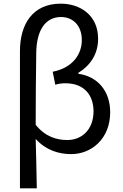

<svg xmlns="http://www.w3.org/2000/svg" viewBox="-20 -829 671 1049"><path d="M89 200H181C179 108 178 22 175 -70C231 -8 301 13 369 13C479 13 582 -70 582 -216C582 -330 515 -411 408 -426V-431C476 -473 516 -536 516 -617C516 -747 417 -809 312 -809C160 -809 89 -699 89 -549ZM348 -64C291 -64 228 -81 175 -147C175 -279 176 -407 178 -537C179 -666 229 -736 314 -736C374 -736 427 -694 427 -610C427 -538 383 -460 268 -437L282 -366C300 -372 319 -374 338 -374C441 -374 491 -308 491 -221C491 -121 427 -64 348 -64Z"/></svg>

Font: Noto Sans CJK SC
Style: Regular
Weight: 400
Designer: Ryoko NISHIZUKA 西塚涼子 (kana, bopomofo & ideographs); Paul D. Hunt (Latin, Greek & Cyrillic); Sandoll Communications 산돌커뮤니
Foundry: Adobe
Version: Version 2.004;hotconv 1.0.118;makeotfexe 2.5.65603